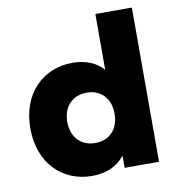

<svg xmlns="http://www.w3.org/2000/svg" viewBox="-77 -738 757 819"><g transform="rotate(-10 301.0 -329.0)"><path d="M257 10C321 10 370 -14 399 -53V0H548V-668H390V-426C362 -459 316 -480 257 -480C130 -480 32 -387 32 -235C32 -83 130 10 257 10ZM295 -126C235 -126 192 -167 192 -235C192 -303 235 -344 295 -344C355 -344 397 -303 397 -235C397 -167 355 -126 295 -126Z"/></g></svg>

Font: Celebes ExtraBold
Style: Regular
Weight: 800
Designer: Anugrah Pasau
Foundry: Lafontype
Version: Version 1.000